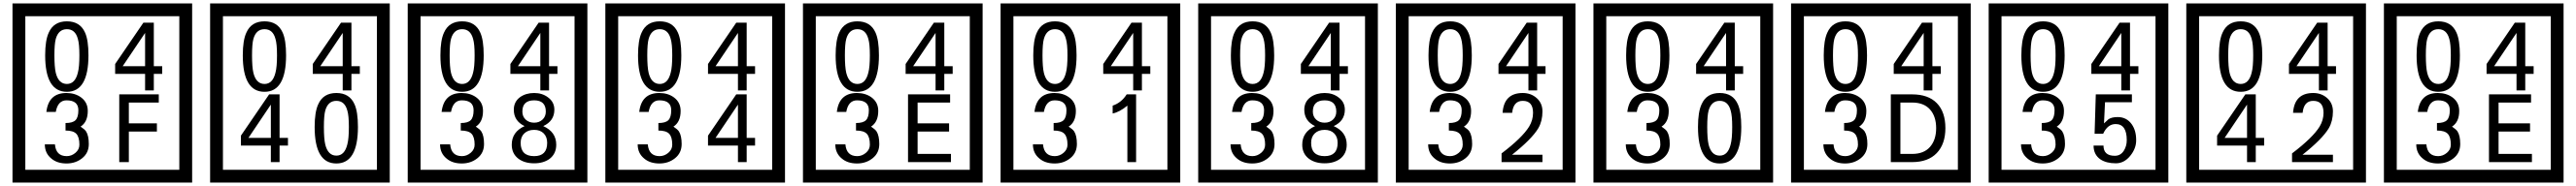

<svg xmlns="http://www.w3.org/2000/svg" viewBox="-20 -980 15055 1090"><path d="M1103 90H53V-960H1103ZM1028 15V-885H128V15ZM497 -656Q497 -442 371 -442Q244 -442 244 -656Q244 -744 265 -789Q294 -855 371 -855Q448 -855 477 -789Q497 -745 497 -656ZM444 -656Q444 -723 435 -752Q420 -809 371 -809Q322 -809 306 -752Q298 -723 298 -656Q298 -587 306 -553Q322 -488 371 -488Q419 -488 435 -554Q444 -587 444 -656ZM928 -547H879V-450H828V-547H653V-605L818 -847H879V-592H928ZM828 -592V-787L697 -592ZM499 -136Q499 -84 460.5 -53Q422 -22 369 -22Q314 -22 280 -51Q242 -82 242 -134H301Q307 -65 370 -65Q398 -65 421 -84.5Q444 -104 444 -132Q444 -177 426 -196Q408 -215 363 -215V-259Q405 -259 421.5 -276Q438 -293 438 -334Q438 -392 369 -392Q318 -392 306 -324H251Q264 -435 368 -435Q419 -435 454 -409Q493 -380 493 -330Q493 -265 451 -238Q475 -222 483 -210Q499 -185 499 -136ZM908 -379H733V-257H897V-209H733V-30H677V-427H908Z M2258 90H1208V-960H2258ZM2183 15V-885H1283V15ZM1652 -656Q1652 -442 1526 -442Q1399 -442 1399 -656Q1399 -744 1420 -789Q1449 -855 1526 -855Q1603 -855 1632 -789Q1652 -745 1652 -656ZM1599 -656Q1599 -723 1590 -752Q1575 -809 1526 -809Q1477 -809 1461 -752Q1453 -723 1453 -656Q1453 -587 1461 -553Q1477 -488 1526 -488Q1574 -488 1590 -554Q1599 -587 1599 -656ZM2083 -547H2034V-450H1983V-547H1808V-605L1973 -847H2034V-592H2083ZM1983 -592V-787L1852 -592ZM1663 -127H1614V-30H1563V-127H1388V-185L1553 -427H1614V-172H1663ZM1563 -172V-367L1432 -172ZM2072 -236Q2072 -22 1946 -22Q1819 -22 1819 -236Q1819 -324 1840 -369Q1869 -435 1946 -435Q2023 -435 2052 -369Q2072 -325 2072 -236ZM2019 -236Q2019 -303 2010 -332Q1995 -389 1946 -389Q1897 -389 1881 -332Q1873 -303 1873 -236Q1873 -167 1881 -133Q1897 -68 1946 -68Q1994 -68 2010 -134Q2019 -167 2019 -236Z M3413 90H2363V-960H3413ZM3338 15V-885H2438V15ZM2807 -656Q2807 -442 2681 -442Q2554 -442 2554 -656Q2554 -744 2575 -789Q2604 -855 2681 -855Q2758 -855 2787 -789Q2807 -745 2807 -656ZM2754 -656Q2754 -723 2745 -752Q2730 -809 2681 -809Q2632 -809 2616 -752Q2608 -723 2608 -656Q2608 -587 2616 -553Q2632 -488 2681 -488Q2729 -488 2745 -554Q2754 -587 2754 -656ZM3238 -547H3189V-450H3138V-547H2963V-605L3128 -847H3189V-592H3238ZM3138 -592V-787L3007 -592ZM2809 -136Q2809 -84 2770.5 -53Q2732 -22 2679 -22Q2624 -22 2590 -51Q2552 -82 2552 -134H2611Q2617 -65 2680 -65Q2708 -65 2731 -84.5Q2754 -104 2754 -132Q2754 -177 2736 -196Q2718 -215 2673 -215V-259Q2715 -259 2731.5 -276Q2748 -293 2748 -334Q2748 -392 2679 -392Q2628 -392 2616 -324H2561Q2574 -435 2678 -435Q2729 -435 2764 -409Q2803 -380 2803 -330Q2803 -265 2761 -238Q2785 -222 2793 -210Q2809 -185 2809 -136ZM3231 -132Q3231 -79 3192 -49Q3156 -23 3102 -23Q3047 -23 3011 -49Q2971 -79 2971 -132Q2971 -207 3046 -241Q2983 -271 2983 -337Q2983 -384 3020 -411Q3054 -435 3102 -435Q3149 -435 3182 -410Q3220 -383 3220 -337Q3220 -271 3155 -241Q3231 -207 3231 -132ZM3170 -326Q3170 -392 3102 -392Q3033 -392 3033 -326Q3033 -297 3052.5 -279Q3072 -261 3102 -261Q3131 -261 3150.5 -279Q3170 -297 3170 -326ZM3178 -143Q3178 -178 3157.5 -198.5Q3137 -219 3102 -219Q3066 -219 3044.5 -198.5Q3023 -178 3023 -143Q3023 -65 3102 -65Q3178 -65 3178 -143Z M4568 90H3518V-960H4568ZM4493 15V-885H3593V15ZM3962 -656Q3962 -442 3836 -442Q3709 -442 3709 -656Q3709 -744 3730 -789Q3759 -855 3836 -855Q3913 -855 3942 -789Q3962 -745 3962 -656ZM3909 -656Q3909 -723 3900 -752Q3885 -809 3836 -809Q3787 -809 3771 -752Q3763 -723 3763 -656Q3763 -587 3771 -553Q3787 -488 3836 -488Q3884 -488 3900 -554Q3909 -587 3909 -656ZM4393 -547H4344V-450H4293V-547H4118V-605L4283 -847H4344V-592H4393ZM4293 -592V-787L4162 -592ZM3964 -136Q3964 -84 3925.5 -53Q3887 -22 3834 -22Q3779 -22 3745 -51Q3707 -82 3707 -134H3766Q3772 -65 3835 -65Q3863 -65 3886 -84.5Q3909 -104 3909 -132Q3909 -177 3891 -196Q3873 -215 3828 -215V-259Q3870 -259 3886.5 -276Q3903 -293 3903 -334Q3903 -392 3834 -392Q3783 -392 3771 -324H3716Q3729 -435 3833 -435Q3884 -435 3919 -409Q3958 -380 3958 -330Q3958 -265 3916 -238Q3940 -222 3948 -210Q3964 -185 3964 -136ZM4393 -127H4344V-30H4293V-127H4118V-185L4283 -427H4344V-172H4393ZM4293 -172V-367L4162 -172Z M5723 90H4673V-960H5723ZM5648 15V-885H4748V15ZM5117 -656Q5117 -442 4991 -442Q4864 -442 4864 -656Q4864 -744 4885 -789Q4914 -855 4991 -855Q5068 -855 5097 -789Q5117 -745 5117 -656ZM5064 -656Q5064 -723 5055 -752Q5040 -809 4991 -809Q4942 -809 4926 -752Q4918 -723 4918 -656Q4918 -587 4926 -553Q4942 -488 4991 -488Q5039 -488 5055 -554Q5064 -587 5064 -656ZM5548 -547H5499V-450H5448V-547H5273V-605L5438 -847H5499V-592H5548ZM5448 -592V-787L5317 -592ZM5119 -136Q5119 -84 5080.5 -53Q5042 -22 4989 -22Q4934 -22 4900 -51Q4862 -82 4862 -134H4921Q4927 -65 4990 -65Q5018 -65 5041 -84.5Q5064 -104 5064 -132Q5064 -177 5046 -196Q5028 -215 4983 -215V-259Q5025 -259 5041.5 -276Q5058 -293 5058 -334Q5058 -392 4989 -392Q4938 -392 4926 -324H4871Q4884 -435 4988 -435Q5039 -435 5074 -409Q5113 -380 5113 -330Q5113 -265 5071 -238Q5095 -222 5103 -210Q5119 -185 5119 -136ZM5538 -30H5287V-427H5533V-379H5343V-257H5527V-209H5343V-78H5538Z M6878 90H5828V-960H6878ZM6803 15V-885H5903V15ZM6272 -656Q6272 -442 6146 -442Q6019 -442 6019 -656Q6019 -744 6040 -789Q6069 -855 6146 -855Q6223 -855 6252 -789Q6272 -745 6272 -656ZM6219 -656Q6219 -723 6210 -752Q6195 -809 6146 -809Q6097 -809 6081 -752Q6073 -723 6073 -656Q6073 -587 6081 -553Q6097 -488 6146 -488Q6194 -488 6210 -554Q6219 -587 6219 -656ZM6703 -547H6654V-450H6603V-547H6428V-605L6593 -847H6654V-592H6703ZM6603 -592V-787L6472 -592ZM6274 -136Q6274 -84 6235.5 -53Q6197 -22 6144 -22Q6089 -22 6055 -51Q6017 -82 6017 -134H6076Q6082 -65 6145 -65Q6173 -65 6196 -84.5Q6219 -104 6219 -132Q6219 -177 6201 -196Q6183 -215 6138 -215V-259Q6180 -259 6196.5 -276Q6213 -293 6213 -334Q6213 -392 6144 -392Q6093 -392 6081 -324H6026Q6039 -435 6143 -435Q6194 -435 6229 -409Q6268 -380 6268 -330Q6268 -265 6226 -238Q6250 -222 6258 -210Q6274 -185 6274 -136ZM6620 -30H6569V-361Q6523 -323 6483 -315V-361Q6534 -378 6565 -427H6620Z M8033 90H6983V-960H8033ZM7958 15V-885H7058V15ZM7427 -656Q7427 -442 7301 -442Q7174 -442 7174 -656Q7174 -744 7195 -789Q7224 -855 7301 -855Q7378 -855 7407 -789Q7427 -745 7427 -656ZM7374 -656Q7374 -723 7365 -752Q7350 -809 7301 -809Q7252 -809 7236 -752Q7228 -723 7228 -656Q7228 -587 7236 -553Q7252 -488 7301 -488Q7349 -488 7365 -554Q7374 -587 7374 -656ZM7858 -547H7809V-450H7758V-547H7583V-605L7748 -847H7809V-592H7858ZM7758 -592V-787L7627 -592ZM7429 -136Q7429 -84 7390.5 -53Q7352 -22 7299 -22Q7244 -22 7210 -51Q7172 -82 7172 -134H7231Q7237 -65 7300 -65Q7328 -65 7351 -84.5Q7374 -104 7374 -132Q7374 -177 7356 -196Q7338 -215 7293 -215V-259Q7335 -259 7351.5 -276Q7368 -293 7368 -334Q7368 -392 7299 -392Q7248 -392 7236 -324H7181Q7194 -435 7298 -435Q7349 -435 7384 -409Q7423 -380 7423 -330Q7423 -265 7381 -238Q7405 -222 7413 -210Q7429 -185 7429 -136ZM7851 -132Q7851 -79 7812 -49Q7776 -23 7722 -23Q7667 -23 7631 -49Q7591 -79 7591 -132Q7591 -207 7666 -241Q7603 -271 7603 -337Q7603 -384 7640 -411Q7674 -435 7722 -435Q7769 -435 7802 -410Q7840 -383 7840 -337Q7840 -271 7775 -241Q7851 -207 7851 -132ZM7790 -326Q7790 -392 7722 -392Q7653 -392 7653 -326Q7653 -297 7672.5 -279Q7692 -261 7722 -261Q7751 -261 7770.5 -279Q7790 -297 7790 -326ZM7798 -143Q7798 -178 7777.5 -198.5Q7757 -219 7722 -219Q7686 -219 7664.5 -198.5Q7643 -178 7643 -143Q7643 -65 7722 -65Q7798 -65 7798 -143Z M9188 90H8138V-960H9188ZM9113 15V-885H8213V15ZM8582 -656Q8582 -442 8456 -442Q8329 -442 8329 -656Q8329 -744 8350 -789Q8379 -855 8456 -855Q8533 -855 8562 -789Q8582 -745 8582 -656ZM8529 -656Q8529 -723 8520 -752Q8505 -809 8456 -809Q8407 -809 8391 -752Q8383 -723 8383 -656Q8383 -587 8391 -553Q8407 -488 8456 -488Q8504 -488 8520 -554Q8529 -587 8529 -656ZM9013 -547H8964V-450H8913V-547H8738V-605L8903 -847H8964V-592H9013ZM8913 -592V-787L8782 -592ZM8584 -136Q8584 -84 8545.5 -53Q8507 -22 8454 -22Q8399 -22 8365 -51Q8327 -82 8327 -134H8386Q8392 -65 8455 -65Q8483 -65 8506 -84.5Q8529 -104 8529 -132Q8529 -177 8511 -196Q8493 -215 8448 -215V-259Q8490 -259 8506.5 -276Q8523 -293 8523 -334Q8523 -392 8454 -392Q8403 -392 8391 -324H8336Q8349 -435 8453 -435Q8504 -435 8539 -409Q8578 -380 8578 -330Q8578 -265 8536 -238Q8560 -222 8568 -210Q8584 -185 8584 -136ZM8995 -30H8756V-81Q8877 -173 8917 -238Q8940 -276 8940 -319Q8940 -389 8880 -389Q8825 -389 8818 -319H8762Q8770 -435 8880 -435Q8928 -435 8961.5 -405Q8995 -375 8995 -327Q8995 -271 8971 -229Q8933 -165 8817 -73H8995Z M10343 90H9293V-960H10343ZM10268 15V-885H9368V15ZM9737 -656Q9737 -442 9611 -442Q9484 -442 9484 -656Q9484 -744 9505 -789Q9534 -855 9611 -855Q9688 -855 9717 -789Q9737 -745 9737 -656ZM9684 -656Q9684 -723 9675 -752Q9660 -809 9611 -809Q9562 -809 9546 -752Q9538 -723 9538 -656Q9538 -587 9546 -553Q9562 -488 9611 -488Q9659 -488 9675 -554Q9684 -587 9684 -656ZM10168 -547H10119V-450H10068V-547H9893V-605L10058 -847H10119V-592H10168ZM10068 -592V-787L9937 -592ZM9739 -136Q9739 -84 9700.5 -53Q9662 -22 9609 -22Q9554 -22 9520 -51Q9482 -82 9482 -134H9541Q9547 -65 9610 -65Q9638 -65 9661 -84.5Q9684 -104 9684 -132Q9684 -177 9666 -196Q9648 -215 9603 -215V-259Q9645 -259 9661.5 -276Q9678 -293 9678 -334Q9678 -392 9609 -392Q9558 -392 9546 -324H9491Q9504 -435 9608 -435Q9659 -435 9694 -409Q9733 -380 9733 -330Q9733 -265 9691 -238Q9715 -222 9723 -210Q9739 -185 9739 -136ZM10157 -236Q10157 -22 10031 -22Q9904 -22 9904 -236Q9904 -324 9925 -369Q9954 -435 10031 -435Q10108 -435 10137 -369Q10157 -325 10157 -236ZM10104 -236Q10104 -303 10095 -332Q10080 -389 10031 -389Q9982 -389 9966 -332Q9958 -303 9958 -236Q9958 -167 9966 -133Q9982 -68 10031 -68Q10079 -68 10095 -134Q10104 -167 10104 -236Z M11498 90H10448V-960H11498ZM11423 15V-885H10523V15ZM10892 -656Q10892 -442 10766 -442Q10639 -442 10639 -656Q10639 -744 10660 -789Q10689 -855 10766 -855Q10843 -855 10872 -789Q10892 -745 10892 -656ZM10839 -656Q10839 -723 10830 -752Q10815 -809 10766 -809Q10717 -809 10701 -752Q10693 -723 10693 -656Q10693 -587 10701 -553Q10717 -488 10766 -488Q10814 -488 10830 -554Q10839 -587 10839 -656ZM11323 -547H11274V-450H11223V-547H11048V-605L11213 -847H11274V-592H11323ZM11223 -592V-787L11092 -592ZM10894 -136Q10894 -84 10855.5 -53Q10817 -22 10764 -22Q10709 -22 10675 -51Q10637 -82 10637 -134H10696Q10702 -65 10765 -65Q10793 -65 10816 -84.5Q10839 -104 10839 -132Q10839 -177 10821 -196Q10803 -215 10758 -215V-259Q10800 -259 10816.5 -276Q10833 -293 10833 -334Q10833 -392 10764 -392Q10713 -392 10701 -324H10646Q10659 -435 10763 -435Q10814 -435 10849 -409Q10888 -380 10888 -330Q10888 -265 10846 -238Q10870 -222 10878 -210Q10894 -185 10894 -136ZM11350 -229Q11350 -136 11299.5 -83Q11249 -30 11155 -30H11031V-427H11155Q11250 -427 11300 -375.5Q11350 -324 11350 -229ZM11296 -229Q11296 -298 11260 -338.5Q11224 -379 11156 -379H11087V-78H11156Q11224 -78 11260 -119Q11296 -160 11296 -229Z M12653 90H11603V-960H12653ZM12578 15V-885H11678V15ZM12047 -656Q12047 -442 11921 -442Q11794 -442 11794 -656Q11794 -744 11815 -789Q11844 -855 11921 -855Q11998 -855 12027 -789Q12047 -745 12047 -656ZM11994 -656Q11994 -723 11985 -752Q11970 -809 11921 -809Q11872 -809 11856 -752Q11848 -723 11848 -656Q11848 -587 11856 -553Q11872 -488 11921 -488Q11969 -488 11985 -554Q11994 -587 11994 -656ZM12478 -547H12429V-450H12378V-547H12203V-605L12368 -847H12429V-592H12478ZM12378 -592V-787L12247 -592ZM12049 -136Q12049 -84 12010.5 -53Q11972 -22 11919 -22Q11864 -22 11830 -51Q11792 -82 11792 -134H11851Q11857 -65 11920 -65Q11948 -65 11971 -84.5Q11994 -104 11994 -132Q11994 -177 11976 -196Q11958 -215 11913 -215V-259Q11955 -259 11971.5 -276Q11988 -293 11988 -334Q11988 -392 11919 -392Q11868 -392 11856 -324H11801Q11814 -435 11918 -435Q11969 -435 12004 -409Q12043 -380 12043 -330Q12043 -265 12001 -238Q12025 -222 12033 -210Q12049 -185 12049 -136ZM12465 -160Q12466 -111 12430.5 -67Q12395 -23 12346 -23Q12291 -23 12256 -46Q12216 -74 12216 -127H12274Q12274 -67 12340 -67Q12374 -67 12393 -97Q12410 -124 12410 -159Q12410 -253 12345 -253Q12298 -253 12272 -196H12222L12229 -427H12440V-381H12283L12277 -257Q12290 -269 12303 -281Q12322 -294 12357 -294Q12409 -294 12439 -252Q12465 -215 12465 -160Z M13808 90H12758V-960H13808ZM13733 15V-885H12833V15ZM13202 -656Q13202 -442 13076 -442Q12949 -442 12949 -656Q12949 -744 12970 -789Q12999 -855 13076 -855Q13153 -855 13182 -789Q13202 -745 13202 -656ZM13149 -656Q13149 -723 13140 -752Q13125 -809 13076 -809Q13027 -809 13011 -752Q13003 -723 13003 -656Q13003 -587 13011 -553Q13027 -488 13076 -488Q13124 -488 13140 -554Q13149 -587 13149 -656ZM13633 -547H13584V-450H13533V-547H13358V-605L13523 -847H13584V-592H13633ZM13533 -592V-787L13402 -592ZM13213 -127H13164V-30H13113V-127H12938V-185L13103 -427H13164V-172H13213ZM13113 -172V-367L12982 -172ZM13615 -30H13376V-81Q13497 -173 13537 -238Q13560 -276 13560 -319Q13560 -389 13500 -389Q13445 -389 13438 -319H13382Q13390 -435 13500 -435Q13548 -435 13581.5 -405Q13615 -375 13615 -327Q13615 -271 13591 -229Q13553 -165 13437 -73H13615Z M14963 90H13913V-960H14963ZM14888 15V-885H13988V15ZM14357 -656Q14357 -442 14231 -442Q14104 -442 14104 -656Q14104 -744 14125 -789Q14154 -855 14231 -855Q14308 -855 14337 -789Q14357 -745 14357 -656ZM14304 -656Q14304 -723 14295 -752Q14280 -809 14231 -809Q14182 -809 14166 -752Q14158 -723 14158 -656Q14158 -587 14166 -553Q14182 -488 14231 -488Q14279 -488 14295 -554Q14304 -587 14304 -656ZM14788 -547H14739V-450H14688V-547H14513V-605L14678 -847H14739V-592H14788ZM14688 -592V-787L14557 -592ZM14359 -136Q14359 -84 14320.5 -53Q14282 -22 14229 -22Q14174 -22 14140 -51Q14102 -82 14102 -134H14161Q14167 -65 14230 -65Q14258 -65 14281 -84.5Q14304 -104 14304 -132Q14304 -177 14286 -196Q14268 -215 14223 -215V-259Q14265 -259 14281.5 -276Q14298 -293 14298 -334Q14298 -392 14229 -392Q14178 -392 14166 -324H14111Q14124 -435 14228 -435Q14279 -435 14314 -409Q14353 -380 14353 -330Q14353 -265 14311 -238Q14335 -222 14343 -210Q14359 -185 14359 -136ZM14778 -30H14527V-427H14773V-379H14583V-257H14767V-209H14583V-78H14778Z"/></svg>

Font: Unicode BMP Fallback SIL
Style: Regular
Weight: 400
Foundry: NRSI, SIL International
Version: Version 5.1 Based on Unicode 5.1